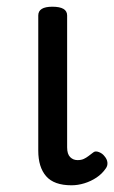

<svg xmlns="http://www.w3.org/2000/svg" viewBox="-20 -535 340 572"><path d="M193 17Q141 17 117.5 -10Q94 -37 94 -86V-489Q94 -502 104.5 -508.5Q115 -515 136 -515Q158 -515 169 -508.5Q180 -502 180 -489V-96Q180 -76 189 -67Q198 -58 211 -58Q222 -58 229.5 -61.5Q237 -65 243.5 -70Q250 -75 258 -81Q264 -86 274.5 -82Q285 -78 291 -70Q299 -61 300 -51Q301 -41 295 -33Q284 -17 267.5 -6Q251 5 231.5 11Q212 17 193 17Z"/></svg>

Font: Playwrite VN
Style: Regular
Weight: 400
Designer: Veronika Burian, José Scaglione
Foundry: TypeTogether
Version: Version 1.002